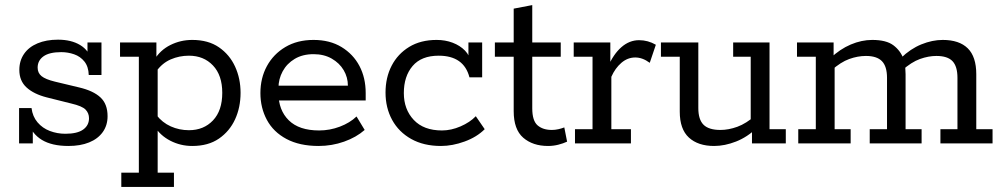

<svg xmlns="http://www.w3.org/2000/svg" viewBox="-20 -564 3940 755"><path d="M249 10Q184 10 144.5 -14Q105 -38 90 -85L109 -92V0H55V-139H104Q108 -106 127.5 -83Q147 -60 176 -49Q205 -38 237 -38Q284 -38 307 -54.5Q330 -71 330 -99Q330 -119 316.5 -133Q303 -147 260 -157L164 -181Q113 -194 84.5 -220Q56 -246 56 -289Q56 -325 74.5 -352Q93 -379 127.5 -393.5Q162 -408 208 -408Q260 -408 295 -387Q330 -366 342 -324L324 -322V-397H379V-269H329Q328 -302 312 -322Q296 -342 271.5 -350.5Q247 -359 221 -359Q174 -359 151 -342.5Q128 -326 128 -298Q128 -277 143.5 -264.5Q159 -252 196 -243L292 -220Q347 -207 375 -181Q403 -155 403 -107Q403 -71 384 -44.5Q365 -18 330.5 -4Q296 10 249 10Z M452 -397H595V-332L587 -329Q610 -367 650 -387Q690 -407 736 -407Q799 -407 841 -378Q883 -349 904.5 -302Q926 -255 926 -199Q926 -142 904.5 -95Q883 -48 841 -19Q799 10 736 10Q690 10 650 -10.5Q610 -31 587 -68L600 -65V115H664V171H457V115H526V-341H452ZM723 -52Q781 -52 817.5 -90.5Q854 -129 854 -199Q854 -268 817.5 -306.5Q781 -345 723 -345Q685 -345 651.5 -330.5Q618 -316 595 -284L600 -315V-80L595 -112Q618 -82 651.5 -67Q685 -52 723 -52Z M1233 10Q1158 10 1106.5 -17.5Q1055 -45 1029.5 -92.5Q1004 -140 1004 -198Q1004 -257 1029.5 -304Q1055 -351 1102 -379Q1149 -407 1213 -407Q1277 -407 1323 -379Q1369 -351 1393.5 -304.5Q1418 -258 1418 -198V-169H1048V-227H1348Q1348 -260 1331.5 -288Q1315 -316 1284.5 -333.5Q1254 -351 1213 -351Q1170 -351 1139 -332.5Q1108 -314 1091.5 -283.5Q1075 -253 1075 -218V-198Q1075 -131 1115.5 -91Q1156 -51 1235 -51Q1277 -51 1316.5 -66Q1356 -81 1382 -106L1414 -53Q1381 -24 1333 -7Q1285 10 1233 10Z M1714 10Q1646 10 1597 -17.5Q1548 -45 1522 -92.5Q1496 -140 1496 -200Q1496 -259 1520 -305.5Q1544 -352 1589 -379.5Q1634 -407 1697 -407Q1731 -407 1760 -396Q1789 -385 1808.5 -365Q1828 -345 1832 -316L1822 -314V-397H1876V-260H1826Q1804 -345 1705 -345Q1637 -345 1602.5 -304.5Q1568 -264 1568 -198Q1568 -134 1607 -92.5Q1646 -51 1718 -51Q1754 -51 1791 -67Q1828 -83 1851 -107L1886 -56Q1855 -25 1807 -7.5Q1759 10 1714 10Z M2135 10Q2075 10 2037.5 -22.5Q2000 -55 2000 -127V-341H1926V-397H2000V-530L2073 -544V-397H2185V-341H2073V-138Q2073 -89 2094 -71Q2115 -53 2150 -53Q2163 -53 2176 -56Q2189 -59 2199 -63L2210 -7Q2195 0 2175.5 5Q2156 10 2135 10Z M2241 0V-56H2310V-341H2236V-397H2380V-294L2370 -300Q2392 -351 2423.5 -378.5Q2455 -406 2493 -406Q2528 -406 2559 -388L2535 -317Q2520 -328 2506 -333Q2492 -338 2478 -338Q2448 -338 2423.5 -317Q2399 -296 2384 -262V-56H2461V0Z M2788 10Q2725 10 2689 -23Q2653 -56 2653 -125V-341H2579V-397H2726V-139Q2726 -94 2746.5 -73.5Q2767 -53 2813 -53Q2845 -53 2879.5 -65.5Q2914 -78 2952 -111L2932 -82V-341H2863V-397H3006V-56H3070V0H2937V-58L2956 -61Q2919 -25 2874.5 -7.5Q2830 10 2788 10Z M3119 0V-56H3188V-341H3114V-397H3258V-339L3245 -335Q3283 -371 3325.5 -389Q3368 -407 3410 -407Q3465 -407 3493 -386Q3521 -365 3533 -332L3523 -336Q3560 -372 3603 -389.5Q3646 -407 3687 -407Q3752 -407 3785.5 -374Q3819 -341 3819 -272V-56H3883V0H3678V-56H3745V-258Q3745 -303 3725.5 -323.5Q3706 -344 3662 -344Q3631 -344 3597.5 -332Q3564 -320 3527 -287L3535 -322Q3539 -309 3540 -294Q3541 -279 3541 -272V-56H3604V0H3400V-56H3468V-258Q3468 -303 3448 -323.5Q3428 -344 3385 -344Q3353 -344 3319.5 -332Q3286 -320 3249 -287L3262 -311V-56H3325V0Z"/></svg>

Font: Rokkitt SemiBold
Style: Regular
Weight: 400
Version: Version 3.103